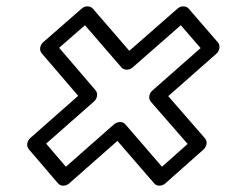

<svg xmlns="http://www.w3.org/2000/svg" viewBox="-20 -720 719 611"><path d="M577.1 -261.9 495.5 -189.4 378.6 -324.7C369.3 -335.4 351.8 -332.3 343.2 -324.7L189.7 -189.4L126.8 -262.9L279.4 -397.3C290.8 -407.4 291.8 -423.8 284.2 -432.6L168.2 -567.9L250.4 -639.7L366.6 -505.3C375.3 -495.3 392 -496.5 401.9 -505.3L555.4 -639.7L618.3 -567L464.7 -431.7C453.8 -422.1 451.5 -406 460 -396.3ZM627.8 -244.4C637.8 -253.3 641.2 -269.7 632.4 -279.7L515.4 -414.1L668.9 -549.3C677.6 -556.9 683 -574 673.7 -584.7L580.3 -692.7C572.8 -701.4 556.5 -702.8 545 -692.7L391.5 -558.3L275.3 -692.7C267.8 -701.4 251.5 -702.8 240.1 -692.8L117.6 -585.8C106.6 -576.1 104.4 -560 112.7 -550.4L228.8 -415.1L76.3 -280.7C66.4 -272 62.8 -255.5 71.4 -245.4L164.7 -136.4C173.1 -126.6 189.2 -126.7 200.1 -136.3L353.7 -271.6L470.8 -136.3C479.2 -126.5 495.3 -126.8 506.2 -136.4Z"/></svg>

Font: Hussar Techniczny
Style: Bold 
Weight: 700
Foundry: Cannot Into Space Fonts
Version: Version 0.77